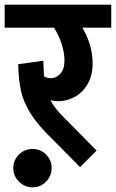

<svg xmlns="http://www.w3.org/2000/svg" viewBox="-40 -682 498 825"><path d="M0 0ZM438 -563H314Q335 -528 346.5 -488.5Q358 -449 358 -410Q358 -356 335.5 -319Q313 -282 279 -264.5Q245 -247 209 -247Q195 -247 177 -251Q194 -218 231 -181L375 -35L304 36L184 -85Q122 -145 91.5 -194Q61 -243 50.5 -290Q40 -337 38 -406L146 -421L149 -354Q163 -346 179 -346Q201 -346 219 -365Q237 -384 237 -421Q237 -456 225 -493Q213 -530 192 -563H-20V-662H438ZM100 -42Q134 -42 158 -18Q182 6 182 40Q182 74 158 98.5Q134 123 100 123Q66 123 41.5 98.5Q17 74 17 40Q17 6 41.5 -18Q66 -42 100 -42Z"/></svg>

Font: MartelSansBold
Style: Bold
Weight: 700
Designer: Dan Reynolds and Mathieu Réguer
Foundry: Dan Reynolds and Mathieu Réguer
Version: Version 1.002; ttfautohint (v1.1) -l 5 -r 5 -G 72 -x 0 -D la